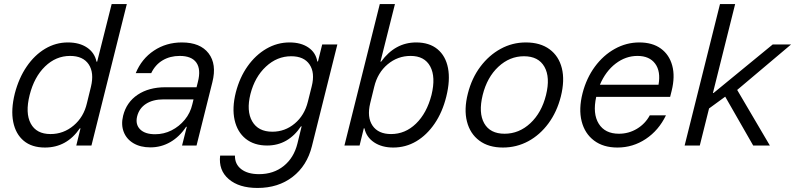

<svg xmlns="http://www.w3.org/2000/svg" viewBox="-20 -720 3934 950"><path d="M202.5 10Q137.5 10 97.5 -23.3Q57.5 -56.7 45.4 -116.7Q33.3 -176.7 53.3 -257.5Q73.3 -334.2 112.1 -390.8Q150.8 -447.5 203.3 -478.8Q255.8 -510 315.8 -510Q373.3 -510 410.8 -484.6Q448.3 -459.2 457.5 -415H460.8L532.5 -700H607.5L432.5 0H357.5L378.3 -85H375Q310 10 202.5 10ZM230 -56.7Q294.2 -56.7 344.2 -98.8Q394.2 -140.8 410 -209.2L430 -290.8Q446.7 -360 418.8 -401.7Q390.8 -443.3 326.7 -443.3Q256.7 -443.3 202.9 -391.2Q149.2 -339.2 126.7 -250Q104.2 -160.8 132.1 -108.8Q160 -56.7 230 -56.7Z M724.2 9.2Q675 9.2 640.4 -11.2Q605.8 -31.7 592.1 -67.5Q578.3 -103.3 589.2 -147.5Q605.8 -214.2 661.2 -251.3Q716.7 -288.3 798.3 -288.3H952.5L959.2 -315Q975 -376.7 951.7 -410Q928.3 -443.3 869.2 -443.3Q821.7 -443.3 785 -421.7Q748.3 -400 728.3 -358.3H651.7Q680.8 -429.2 741.7 -469.6Q802.5 -510 880 -510Q970.8 -510 1012.1 -456.2Q1053.3 -402.5 1030.8 -313.3L952.5 0H880.8L904.2 -92.5H900.8Q868.3 -43.3 822.9 -17.1Q777.5 9.2 724.2 9.2ZM747.5 -55.8Q790.8 -55.8 828.8 -75Q866.7 -94.2 894.2 -127.5Q921.7 -160.8 931.7 -204.2L937.5 -228.3H789.2Q736.7 -228.3 702.5 -206.2Q668.3 -184.2 658.3 -143.3Q649.2 -104.2 673.3 -80Q697.5 -55.8 747.5 -55.8Z M1254.2 210Q1162.5 210 1111.7 166.2Q1060.8 122.5 1069.2 50H1142.5Q1141.7 92.5 1173.8 117.1Q1205.8 141.7 1261.7 141.7Q1333.3 141.7 1383.8 101.3Q1434.2 60.8 1451.7 -10L1472.5 -95H1469.2Q1438.3 -48.3 1396.2 -24.2Q1354.2 0 1301.7 0Q1237.5 0 1195.8 -33.3Q1154.2 -66.7 1140.8 -126.2Q1127.5 -185.8 1146.7 -262.5Q1165.8 -336.7 1205 -392.1Q1244.2 -447.5 1297.9 -478.8Q1351.7 -510 1412.5 -510Q1469.2 -510 1505.8 -485Q1542.5 -460 1550 -415.8H1553.3L1574.2 -500H1649.2L1523.3 3.3Q1499.2 100 1427.9 155Q1356.7 210 1254.2 210ZM1327.5 -68.3Q1390 -68.3 1438.3 -108.8Q1486.7 -149.2 1503.3 -216.7L1522.5 -293.3Q1539.2 -360 1511.7 -400.8Q1484.2 -441.7 1420.8 -441.7Q1350.8 -441.7 1295.8 -390.4Q1240.8 -339.2 1219.2 -255Q1198.3 -170.8 1227.9 -119.6Q1257.5 -68.3 1327.5 -68.3Z M1925.8 10Q1869.2 10 1830.8 -15.8Q1792.5 -41.7 1783.3 -85H1780L1759.2 0H1684.2L1859.2 -700H1934.2L1862.5 -415H1865.8Q1935 -510 2039.2 -510Q2104.2 -510 2144.6 -476.7Q2185 -443.3 2196.7 -383.3Q2208.3 -323.3 2188.3 -242.5Q2169.2 -165 2130.4 -108.3Q2091.7 -51.7 2039.6 -20.8Q1987.5 10 1925.8 10ZM1915 -56.7Q1985 -56.7 2038.3 -108.3Q2091.7 -160 2115 -250Q2136.7 -339.2 2108.8 -391.2Q2080.8 -443.3 2011.7 -443.3Q1947.5 -443.3 1897.9 -401.7Q1848.3 -360 1831.7 -290.8L1811.7 -209.2Q1795 -140 1823.3 -98.3Q1851.7 -56.7 1915 -56.7Z M2468.3 10Q2397.5 10 2351.7 -24.2Q2305.8 -58.3 2290.4 -118.8Q2275 -179.2 2295 -257.5Q2314.2 -333.3 2356.7 -390Q2399.2 -446.7 2457.1 -478.3Q2515 -510 2581.7 -510Q2653.3 -510 2699.2 -476.2Q2745 -442.5 2760 -382.5Q2775 -322.5 2755 -242.5Q2735.8 -166.7 2693.8 -109.6Q2651.7 -52.5 2593.8 -21.2Q2535.8 10 2468.3 10ZM2476.7 -58.3Q2548.3 -58.3 2604.2 -110.4Q2660 -162.5 2681.7 -250Q2703.3 -337.5 2673.8 -389.6Q2644.2 -441.7 2572.5 -441.7Q2501.7 -441.7 2445.8 -389.6Q2390 -337.5 2368.3 -250Q2346.7 -161.7 2375.8 -110Q2405 -58.3 2476.7 -58.3Z M3035 10Q2965 10 2919.2 -24.6Q2873.3 -59.2 2857.9 -120Q2842.5 -180.8 2862.5 -259.2Q2881.7 -333.3 2923.3 -390Q2965 -446.7 3022.1 -478.3Q3079.2 -510 3143.3 -510Q3208.3 -510 3250 -479.6Q3291.7 -449.2 3306.2 -395.4Q3320.8 -341.7 3303.3 -270.8L3295.8 -240.8H2930Q2911.7 -157.5 2942.5 -107.9Q2973.3 -58.3 3042.5 -58.3Q3090.8 -58.3 3131.7 -82.9Q3172.5 -107.5 3195 -149.2H3275Q3239.2 -75 3175.4 -32.5Q3111.7 10 3035 10ZM2948.3 -300.8H3238.3Q3250 -366.7 3221.7 -405Q3193.3 -443.3 3134.2 -443.3Q3075.8 -443.3 3026.2 -405.4Q2976.7 -367.5 2948.3 -300.8Z M3367.5 0 3542.5 -700H3617.5L3507.5 -260H3510.8L3803.3 -500H3894.2L3627.5 -275L3789.2 0H3706.7L3568.3 -241.7L3488.3 -183.3L3442.5 0Z"/></svg>

Font: Funnel Sans Light Light
Style: Italic
Weight: 300
Italic angle: -14.036°
Version: Version 1.000